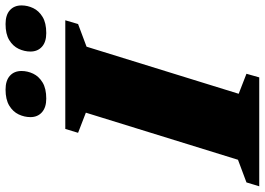

<svg xmlns="http://www.w3.org/2000/svg" viewBox="-183 -802 953 691"><g transform="rotate(-90 293.5 -456.5)"><path d="M233.5 -624 161 -652 175 -698H566L552.5 -652L471 -621.5L301.5 -74L373.5 -46L360.5 0H-31.5L-17.5 -46L64 -76.5ZM284 -766.5Q252.5 -766.5 235 -782Q217.5 -797.5 217.5 -823.5Q217.5 -845 227.2 -865.8Q237 -886.5 259 -899.8Q281 -913 316.5 -913Q349 -913 366.2 -897.5Q383.5 -882 383.5 -855.5Q383.5 -834 373.8 -813.5Q364 -793 342.2 -779.8Q320.5 -766.5 284 -766.5ZM520 -766.5Q488 -766.5 470.8 -782Q453.5 -797.5 453.5 -823.5Q453.5 -845 463.2 -865.8Q473 -886.5 494.8 -899.8Q516.5 -913 552.5 -913Q585 -913 602.2 -897.5Q619.5 -882 619.5 -855.5Q619.5 -834 609.8 -813.5Q600 -793 578.2 -779.8Q556.5 -766.5 520 -766.5Z"/></g></svg>

Font: Newsreader 9pt ExtraBold
Style: Italic
Weight: 800
Italic angle: -17°
Designer: Hugues Gentile
Foundry: Production Type
Version: Version 1.003